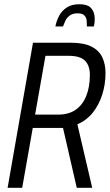

<svg xmlns="http://www.w3.org/2000/svg" viewBox="-20 -888 519 908"><path d="M16 0 136 -686H313Q376 -686 412 -668Q448 -650 463.5 -617.5Q479 -585 479 -543Q479 -489 463.5 -440.5Q448 -392 419 -355.5Q390 -319 346 -300L416 0H343L278 -283H135L85 0ZM146 -346H255Q305 -346 338 -369Q371 -392 388 -434.5Q405 -477 405 -534Q405 -577 382.5 -600.5Q360 -624 305 -624H195ZM242 -763Q247 -789 259.5 -813Q272 -837 295.5 -852.5Q319 -868 355 -868Q392 -868 408 -852.5Q424 -837 427 -813Q430 -789 424 -763H391Q391 -775 390 -789.5Q389 -804 379.5 -814.5Q370 -825 347 -825Q323 -825 309 -814Q295 -803 288.5 -788.5Q282 -774 278 -763Z"/></svg>

Font: Archivo ExtraCondensed Light
Style: Italic
Weight: 300
Width: 2
Italic angle: -10°
Designer: Hector Gatti
Foundry: Omnibus-Type
Version: Version 2.001